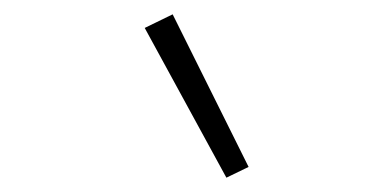

<svg xmlns="http://www.w3.org/2000/svg" viewBox="-20 -805 540 268"><path d="M296 -557 182 -766 221 -785 327 -572Z"/></svg>

Font: Iosevka Term Curly XLt Obl
Style: Regular
Weight: 200
Italic angle: -9°
Designer: Belleve Invis
Foundry: Belleve Invis
Version: Version 32.3.0